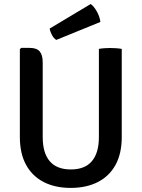

<svg xmlns="http://www.w3.org/2000/svg" viewBox="-20 -928 710 962"><path d="M590 -241.5Q590 -158.5 558.8 -101.8Q527.5 -45 470 -15.8Q412.5 13.5 334 13.5Q256.5 13.5 199.2 -15.8Q142 -45 110.8 -101.8Q79.5 -158.5 79.5 -241.5V-681.5L86 -688H129Q164 -688 179 -670.2Q194 -652.5 194 -614.5V-241.5Q194 -161.5 229.2 -120.2Q264.5 -79 335 -79Q405 -79 440.2 -120.2Q475.5 -161.5 475.5 -241.5V-683Q489 -685.5 503.8 -686.5Q518.5 -687.5 531 -687.5Q544 -687.5 560.2 -686.5Q576.5 -685.5 590 -683ZM434.5 -908Q450.5 -896.5 465.2 -870.5Q480 -844.5 483 -818L262 -728Q249 -736 240 -753Q231 -770 229 -785Z"/></svg>

Font: Signika Negative Medium
Style: Regular
Weight: 500
Designer: Anna Giedry
Foundry: Anna Giedry
Version: Version 2.001